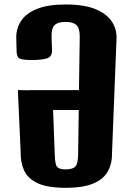

<svg xmlns="http://www.w3.org/2000/svg" viewBox="-20 -851 609 876"><path d="M279.3 5.9Q197.3 5.9 152.3 -14.9Q107.4 -35.6 90.3 -72.5Q73.2 -109.4 74.2 -158.2L61.5 -439.9Q71.3 -439.9 82 -439.7Q92.8 -439.5 104 -439Q109.4 -439.9 117.2 -439.9H340.3L343.8 -680.2Q344.7 -721.2 329.3 -736.1Q314 -751 279.3 -751Q243.7 -751 228.8 -736.1Q213.9 -721.2 215.3 -680.2L217.3 -622.1Q218.3 -592.3 194.1 -584.7Q169.9 -577.1 125 -577.1Q80.6 -577.1 67.9 -584.7Q55.2 -592.3 55.7 -622.1L54.2 -676.8Q53.2 -719.2 75.2 -754.2Q97.2 -789.1 147.2 -809.8Q197.3 -830.6 279.3 -830.6Q363.3 -830.6 414.8 -809.6Q466.3 -788.6 489.7 -753.4Q513.2 -718.3 511.7 -675.8L491.2 -158.2Q492.7 -109.4 473.9 -72.5Q455.1 -35.6 408.4 -14.9Q361.8 5.9 279.3 5.9ZM230 -143.1Q231 -100.1 241 -89.1Q251 -78.1 279.3 -78.1Q308.1 -78.1 321.8 -89.1Q335.4 -100.1 336.4 -143.1L339.4 -349.1H222.2Z"/></svg>

Font: Denk One
Style: Regular
Weight: 400
Designer: Irina Smirnova, Eben Sorkin
Foundry: Sorkin Type Co.f
Version: Version 1.004; ttfautohint (v1.8.4.7-5d5b);gftools[0.9.23]